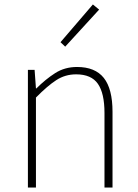

<svg xmlns="http://www.w3.org/2000/svg" viewBox="-20 -840 619 860"><path d="M135 -527 141 -444H143Q184 -485 227 -512.5Q270 -540 325 -540Q406 -540 445 -491Q484 -442 484 -339V0H448V-334Q448 -422 418.5 -464.5Q389 -507 321 -507Q272 -507 232 -481Q192 -455 141 -403V0H105V-527ZM396 -820 424 -797 272 -631 251 -651Z"/></svg>

Font: Kinto Sans Thin
Style: Regular
Weight: 100
Designer: Authors: Ryoko NISHIZUKA  (kana & ideographs); Paul D. Hunt (Latin, Greek & Cyrillic); Wenlong ZHANG  (bopomofo); Sandol
Foundry: Adobe Systems Incorporated, ookami Inc.
Version: Version 0.001